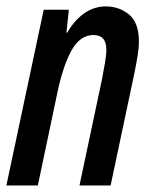

<svg xmlns="http://www.w3.org/2000/svg" viewBox="-23 -570 472 590"><path d="M-3.4 0 111.3 -540H188.5L181.2 -469.7H183.6Q205.6 -507.8 235.8 -529.1Q266.1 -550.3 301.8 -550.3Q343.3 -550.3 373.5 -525.4Q403.8 -500.5 403.8 -442.4Q403.8 -422.9 399.7 -397.5Q395.5 -372.1 390.1 -345.7L316.9 0H221.2L290.5 -326.7Q294.9 -351.1 299.3 -375.2Q303.7 -399.4 303.7 -418Q303.7 -462.4 264.2 -462.4Q223.6 -462.4 197.5 -416.3Q171.4 -370.1 153.8 -287.6L93.3 0Z"/></svg>

Font: Open Sans Condensed SemiBold
Style: Italic
Weight: 600
Width: 3
Italic angle: -12°
Designer: Monotype Design Team
Foundry: Monotype Imaging Inc.
Version: Version 3.000; ttfautohint (v1.8.4)